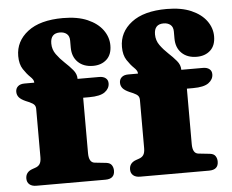

<svg xmlns="http://www.w3.org/2000/svg" viewBox="-52 -792 1028 852"><g transform="rotate(-5 462.0 -365.5)"><path d="M317 -124Q317 -82 343 -79.5L394 -74Q411 -72 418 -61.5Q425 -51 425 -37Q425 0 383.5 0H76Q56.5 0 45.5 -9.5Q34.5 -19 34.5 -35.5Q34.5 -65 65.5 -75.5L77 -79.5Q91.5 -84 98.2 -94.2Q105 -104.5 105 -124.5V-339.5Q105 -350.5 99.5 -357.5Q94 -364.5 77.5 -372L62 -378.5Q40.5 -388 32 -398.5Q23.5 -409 23.5 -423Q23.5 -438 33.8 -447.2Q44 -456.5 63.5 -456.5H106.5V-459Q106.5 -469.5 91.2 -484Q76 -498.5 61 -521.2Q46 -544 46 -580Q46 -646 101 -688.5Q156 -731 258 -731Q323 -731 367.2 -711.8Q411.5 -692.5 434.5 -660.8Q457.5 -629 457.5 -592Q457.5 -551 434 -529.5Q410.5 -508 373.5 -508Q331.5 -508 306.5 -532.2Q281.5 -556.5 281.5 -597.5V-628.5Q281.5 -649 269.5 -658.8Q257.5 -668.5 239 -668.5Q197 -668.5 197 -623Q197 -596 212.5 -574.5Q228 -553 248.2 -534.2Q268.5 -515.5 284 -497Q299.5 -478.5 299.5 -458V-456.5H396Q414 -456.5 424.5 -448.2Q435 -440 435 -425Q435 -402 414 -386.5Q393 -371 344.5 -371H317ZM779 -124Q779 -82 805 -79.5L856 -74Q873 -72 880 -61.5Q887 -51 887 -37Q887 0 845.5 0H538Q518.5 0 507.5 -9.5Q496.5 -19 496.5 -35.5Q496.5 -65 527.5 -75.5L539 -79.5Q553.5 -84 560.2 -94.2Q567 -104.5 567 -124.5V-339.5Q567 -350.5 561.5 -357.5Q556 -364.5 539.5 -372L524 -378.5Q502.5 -388 494 -398.5Q485.5 -409 485.5 -423Q485.5 -438 495.8 -447.2Q506 -456.5 525.5 -456.5H568.5V-459Q568.5 -469.5 553.2 -484Q538 -498.5 523 -521.2Q508 -544 508 -580Q508 -646 563 -688.5Q618 -731 720 -731Q785 -731 829.2 -711.8Q873.5 -692.5 896.5 -660.8Q919.5 -629 919.5 -592Q919.5 -551 896 -529.5Q872.5 -508 835.5 -508Q793.5 -508 768.5 -532.2Q743.5 -556.5 743.5 -597.5V-628.5Q743.5 -649 731.5 -658.8Q719.5 -668.5 701 -668.5Q659 -668.5 659 -623Q659 -596 674.5 -574.5Q690 -553 710.2 -534.2Q730.5 -515.5 746 -497Q761.5 -478.5 761.5 -458V-456.5H858Q876 -456.5 886.5 -448.2Q897 -440 897 -425Q897 -402 876 -386.5Q855 -371 806.5 -371H779Z"/></g></svg>

Font: Fraunces 9pt S050 Black
Style: Regular
Weight: 900
Version: Version 1.000; ttfautohint (v1.8.3)